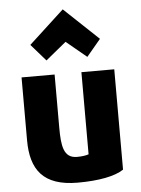

<svg xmlns="http://www.w3.org/2000/svg" viewBox="-59 -911 717 978"><g transform="rotate(-5 299.5 -422.0)"><path d="M299 -699 194 -613 119 -699 299 -865 475 -699 403 -613ZM534 -25C490 5 406 21 299 21C121 21 60 -67 60 -217V-538H229V-267C229 -172 238 -110 306 -110C331 -110 352 -113 366 -118V-538H534Z"/></g></svg>

Font: Repo ExtraBold
Style: Bold
Weight: 700
Designer: Stefan Peev
Foundry: Context Ltd
Version: Version 1.502